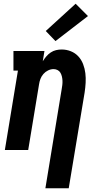

<svg xmlns="http://www.w3.org/2000/svg" viewBox="-20 -803 540 1028"><path d="M223 205 310 -324Q312 -335 313.5 -347Q315 -359 314.5 -370.5Q314 -382 311.5 -393Q309 -404 303.5 -413.5Q298 -423 288 -428Q278 -433 267 -433Q252 -433 237.5 -426Q223 -419 212.5 -407Q202 -395 196.5 -380.5Q191 -366 189 -351L131 0H6L76 -425H52V-530H218L209 -475Q217 -488 227.5 -500.5Q238 -513 251.5 -522Q265 -531 280 -534.5Q295 -538 310 -538Q336 -538 359.5 -528.5Q383 -519 399.5 -501Q416 -483 425 -459.5Q434 -436 437 -411Q440 -386 438.5 -359.5Q437 -333 433 -307L348 205ZM277 -583 225 -637 385 -783 451 -717Z"/></svg>

Font: Iosevka Curly Slab XBdObl
Style: Regular
Weight: 800
Italic angle: -9°
Monospace: yes
Designer: Belleve Invis
Foundry: Belleve Invis
Version: Version 11.1.0; ttfautohint (v1.8.3)